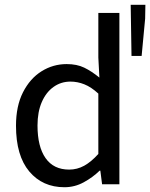

<svg xmlns="http://www.w3.org/2000/svg" viewBox="-20 -765 623 797"><path d="M247.6 12.2Q156.7 12.2 101.6 -53.2Q46.4 -118.7 46.4 -243.2Q46.4 -324.7 75.4 -381.8Q104.5 -439 152.3 -469Q200.2 -499 256.8 -499Q299.3 -499 329.8 -484.1Q360.4 -469.2 392.6 -442.9L388.2 -525.9V-711.4H475.6V0H403.8L396.5 -56.6H393.6Q365.2 -28.8 327.6 -8.3Q290 12.2 247.6 12.2ZM267.1 -61Q300.3 -61 329.6 -77.1Q358.9 -93.3 388.2 -126V-376.5Q358.4 -403.8 330.1 -415Q301.8 -426.3 272.5 -426.3Q233.4 -426.3 202.4 -404.3Q171.4 -382.3 153.6 -341.6Q135.7 -300.8 135.7 -244.1Q135.7 -156.2 169.2 -108.6Q202.6 -61 267.1 -61ZM525.9 -532.7 522.5 -745.1H583.5L582.5 -687.5L567.9 -532.7Z"/></svg>

Font: Varta Medium
Style: Regular
Weight: 500
Designer: Joana Correia, Viktoriya Grabowska, Eben Sorkin
Foundry: Sorkin Type Co.
Version: Version 1.004